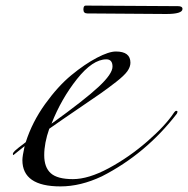

<svg xmlns="http://www.w3.org/2000/svg" viewBox="-20 -650 672 686"><path d="M68 -128 28 -96Q26 -96 26 -100Q26 -104 33 -111Q40 -118 72 -142Q95 -214 141 -278Q187 -342 235 -381.5Q283 -421 326 -443.5Q369 -466 394 -466Q446 -466 446 -426Q446 -411 435 -395.5Q424 -380 394.5 -357Q365 -334 338.5 -315.5Q312 -297 254.5 -258Q197 -219 156 -190Q138 -139 138 -95.5Q138 -52 161.5 -31Q185 -10 240.5 -10Q296 -10 368.5 -49Q441 -88 506 -144.5Q571 -201 602 -248Q606 -254 610 -254Q614 -254 614 -251Q614 -248 612 -244Q501 -100 344 -20Q268 16 196 16Q60 16 60 -78Q60 -92 68 -128ZM164 -208Q282 -293 332 -339.5Q382 -386 382 -412Q382 -438 360 -438Q311 -438 255 -367.5Q199 -297 164 -208ZM574 -600 292 -602Q278 -602 278 -616Q278 -630 286 -630L616 -628Q632 -628 632 -618Q632 -600 574 -600Z"/></svg>

Font: Miama
Style: Regular
Weight: 400
Italic angle: 16.5°
Designer: Linus Romer
Foundry: Linus Romer
Version: 0.32